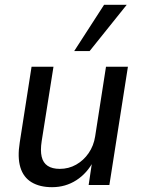

<svg xmlns="http://www.w3.org/2000/svg" viewBox="-20 -768 587 797"><path d="M196 9Q145 9 111 -11.5Q77 -32 64.5 -73.5Q52 -115 62 -177L111 -491H202L153 -182Q147 -143 153 -117.5Q159 -92 178 -79.5Q197 -67 228 -67Q265 -67 296 -84.5Q327 -102 348 -132.5Q369 -163 375 -202L420 -491H511L434 0H348L363 -101H369Q342 -49 297 -20Q252 9 196 9ZM288 -556 412 -748H506L352 -556Z"/></svg>

Font: Nunito Sans 10pt SemiCondensed Medium
Style: Italic
Weight: 500
Width: 4
Italic angle: -9°
Designer: Vernon Adams
Foundry: Vernon Adams
Version: Version 3.101;gftools[0.9.27]